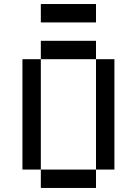

<svg xmlns="http://www.w3.org/2000/svg" viewBox="-20 -929 676 949"><path d="M90.9 -636.4V-90.9H181.8V-636.4ZM181.8 -90.9V0H454.5V-90.9ZM454.5 -636.4V-90.9H545.5V-636.4ZM181.8 -727.3V-636.4H454.5V-727.3ZM181.8 -909.1V-818.2H454.5V-909.1Z"/></svg>

Font: Departure Mono
Style: Regular
Weight: 400
Monospace: yes
Designer: Helena Zhang
Version: Version 1.500;Glyphs 3.3.1 (3343)